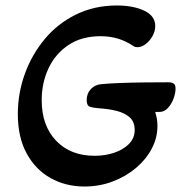

<svg xmlns="http://www.w3.org/2000/svg" viewBox="-20 -667 681 700"><path d="M288 13Q219 13 164 -18Q109 -49 77 -108Q45 -167 45 -251Q45 -327 70.5 -397.5Q96 -468 143 -524.5Q190 -581 257 -614Q324 -647 406 -647Q466 -647 506 -628Q546 -609 546 -572Q546 -554 536.5 -536.5Q527 -519 512 -507Q497 -495 481 -495Q471 -495 465 -500Q413 -535 347 -535Q277 -535 229 -502.5Q181 -470 156.5 -417Q132 -364 132 -302Q132 -209 184.5 -154Q237 -99 325 -99Q363 -99 396 -110Q429 -121 450 -142Q471 -163 471 -193Q471 -223 453 -239Q435 -255 406 -262.5Q377 -270 343 -272Q319 -274 307.5 -278Q296 -282 296 -302Q296 -326 311 -342Q326 -358 348 -360Q378 -363 420 -364.5Q462 -366 507.5 -366.5Q553 -367 593 -367Q606 -367 613 -362.5Q620 -358 620 -344Q620 -327 612.5 -307Q605 -287 592 -273Q579 -259 562 -259H546Q549 -249 551.5 -236.5Q554 -224 554 -208Q554 -164 533 -124.5Q512 -85 475 -54Q438 -23 390 -5Q342 13 288 13Z"/></svg>

Font: Akaya Kanadaka
Style: Regular
Weight: 400
Designer: Vaishnavi Murthy Yerkadithaya, Juan Luis Blanco Aristondo
Version: Version 1.002; ttfautohint (v1.8.3)